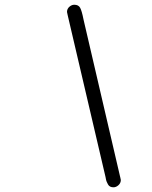

<svg xmlns="http://www.w3.org/2000/svg" viewBox="-20 -714 648 817"><path d="M265.1 -663.1Q265.1 -676.3 275.1 -685.1Q285.2 -693.8 295.9 -693.8Q314 -693.8 321 -680.9Q328.1 -668 335 -632.8Q336.9 -624 337.9 -620.1L490.2 34.2Q490.2 36.1 492.2 42.5Q494.1 48.8 494.1 51.8Q494.1 64.9 484.1 74Q474.1 83 462.9 83Q455.1 83 449 80.1Q442.9 77.1 439.5 70.6Q436 64 434.1 59.6Q432.1 55.2 430.7 48.1Q429.2 41 429.2 40L269 -645Q269 -647 267.1 -653.6Q265.1 -660.2 265.1 -663.1Z"/></svg>

Font: CMU Typewriter Text Variable Width
Style: Italic
Weight: 500
Italic angle: -14.04°
Version: Version 0.7.0